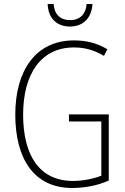

<svg xmlns="http://www.w3.org/2000/svg" viewBox="-20 -991 624 955"><path d="M440 -971H411C407 -922 379 -891 329 -891C278 -891 250 -921 247 -971H217C220 -898 264 -859 328 -859C394 -859 436 -902 440 -971ZM323 -422V-387H484V-117C445 -102 395 -91 343 -91C176 -91 95 -219 95 -421C95 -619 181 -755 348 -755C397 -755 446 -744 497 -713L514 -746C461 -778 407 -790 348 -790C156 -790 56 -638 56 -421C56 -204 147 -56 339 -56C400 -56 466 -68 521 -93V-422Z"/></svg>

Font: Noto Sans Malayalam UI Condensed ExtraLight
Style: Regular
Weight: 200
Width: 3
Designer: Jelle Bosma - Monotype Design Team
Foundry: Monotype Imaging Inc.
Version: Version 2.104